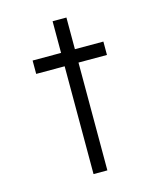

<svg xmlns="http://www.w3.org/2000/svg" viewBox="-117 -813 802 961"><g transform="rotate(-15 283.5 -333.0)"><path d="M100.1 -565.4H247.6V-729.5H319.3V-565.4H466.8V-496.1H319.3V62.5H247.6V-496.1H100.1Z"/></g></svg>

Font: NMS Futura Pro Book
Style: Regular
Weight: 400
Designer: Blend3rman
Version: Version 0.1